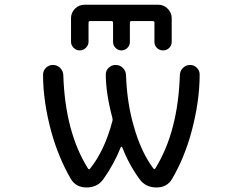

<svg xmlns="http://www.w3.org/2000/svg" viewBox="-20 -826 1040 825"><path d="M367.2 -735.4Q360.4 -735.4 360.4 -728.5V-646.5Q360.4 -631.8 349.1 -620.6Q337.9 -609.4 322.8 -609.4Q307.6 -609.4 296.4 -620.6Q285.2 -631.8 285.2 -646.5V-748Q285.2 -771.5 302.2 -788.6Q319.3 -805.7 342.8 -805.7H660.2Q683.6 -805.7 700.7 -788.6Q717.8 -771.5 717.8 -748V-646.5Q717.8 -630.9 707 -620.1Q696.3 -609.4 680.7 -609.4Q665 -609.4 654.3 -620.1Q643.6 -630.9 643.6 -646.5V-728.5Q643.6 -735.4 636.7 -735.4H544.9Q538.1 -735.4 538.1 -728.5V-645.5Q538.1 -630.9 527.3 -620.1Q516.6 -609.4 502 -609.4Q487.3 -609.4 476.6 -620.1Q465.8 -630.9 465.8 -645.5V-728.5Q465.8 -735.4 459 -735.4ZM358.4 -101.6Q362.3 -95.7 367.2 -101.6Q429.7 -179.7 462.9 -305.7Q464.8 -312.5 462.9 -319.3Q434.6 -425.8 434.6 -505.9Q434.6 -522.5 446.3 -534.2Q459 -546.9 477.1 -546.9Q495.1 -546.9 507.8 -534.2Q520.5 -521.5 521.5 -503.9Q525.4 -384.8 554.7 -284.2Q585.9 -172.9 638.7 -102.5Q643.6 -96.7 647.5 -102.5Q745.1 -259.8 752.9 -504.9Q753.9 -522.5 766.6 -534.7Q779.3 -546.9 796.9 -546.9Q814.5 -546.9 826.2 -534.2Q837.9 -522.5 837.9 -505.9Q837.9 -388.7 801.8 -255.9Q771.5 -146.5 719.7 -57.6Q698.2 -20.5 652.3 -20.5Q605.5 -20.5 580.1 -55.7Q534.2 -118.2 504.9 -193.4Q503.9 -195.3 502 -195.3Q500 -195.3 499 -193.4Q469.7 -120.1 423.8 -55.7Q398.4 -20.5 352.1 -20.5Q305.7 -20.5 284.2 -57.6Q232.4 -146.5 201.2 -256.8Q165 -388.7 165 -504.9Q165 -521.5 176.8 -534.2Q189.5 -546.9 207.5 -546.9Q225.6 -546.9 238.3 -534.2Q251 -521.5 252 -503.9Q259.8 -257.8 358.4 -101.6Z"/></svg>

Font: Rounded Mgen+ 1mn regular
Style: Regular
Weight: 400
Designer: [Source Han Sans]
Ryoko NISHIZUKA  (kana & ideographs); Paul D. Hunt (Latin, Greek & Cyrillic); Wenlong ZHANG  (bopomofo
Version: Version 1.059.20150602